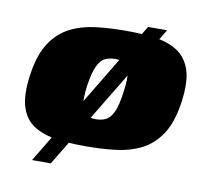

<svg xmlns="http://www.w3.org/2000/svg" viewBox="-64 -500 705 655"><g transform="rotate(10 289.0 -173.0)"><path d="M30 -199Q40 -271 67.5 -312.5Q95 -354 135.5 -374Q176 -394 225 -399.5Q274 -405 327 -405Q381 -405 426.5 -399Q472 -393 504.5 -372.5Q537 -352 551 -311Q565 -270 555 -199Q545 -127 517.5 -85.5Q490 -44 449.5 -24Q409 -4 360 1.5Q311 7 257 7Q203 7 157.5 0.5Q112 -6 79.5 -26Q47 -46 33.5 -87.5Q20 -129 30 -199ZM354 -197Q361 -244 356.5 -267Q352 -290 339 -297Q326 -304 307 -304Q288 -304 272.5 -297Q257 -290 246 -267Q235 -244 228 -197Q222 -150 226.5 -127Q231 -104 244.5 -97Q258 -90 277 -90Q296 -90 311 -97Q326 -104 337 -127Q348 -150 354 -197ZM87 85 398 -431H464L152 85Z"/></g></svg>

Font: Genos Thin Black
Style: Italic
Weight: 900
Italic angle: -8°
Version: Version 1.010